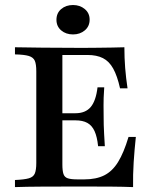

<svg xmlns="http://www.w3.org/2000/svg" viewBox="-20 -764 634 784"><path d="M41.1 0V-29Q79 -30.6 97.6 -35.9Q116.1 -41.1 122.2 -55.6Q128.2 -70.2 128.2 -98.4V-472.6Q128.2 -501.6 122.2 -515.7Q116.1 -529.8 97.6 -535.5Q79 -541.1 41.1 -541.9V-571Q83.9 -570.2 153.2 -569.4Q222.6 -568.5 316.1 -568.5Q348.4 -568.5 379.4 -569Q410.5 -569.4 437.9 -569.8Q465.3 -570.2 487.9 -571Q487.9 -528.2 491.1 -486.7Q494.4 -445.2 500.8 -403.2H470.2Q458.9 -454 442.3 -483.9Q425.8 -513.7 400.4 -526.6Q375 -539.5 337.1 -539.5H234.7V-92.7Q234.7 -66.9 239.1 -53.6Q243.5 -40.3 256.9 -35.9Q270.2 -31.5 296.8 -31.5H324.2Q372.6 -31.5 405.6 -48Q438.7 -64.5 462.1 -102.4Q485.5 -140.3 504.8 -204.8H534.7Q529 -151.6 525.8 -101.2Q522.6 -50.8 523.4 0Q484.7 -1.6 433.5 -2Q382.3 -2.4 312.9 -2.4Q221.8 -2.4 152.8 -2Q83.9 -1.6 41.1 0ZM208.9 -272.6V-301.6H354V-272.6ZM380.6 -166.9Q376.6 -205.6 366.1 -228.6Q355.6 -251.6 336.7 -262.1Q317.7 -272.6 287.9 -272.6V-301.6Q329 -301.6 350.4 -327Q371.8 -352.4 378.2 -407.3H405.6Q402.4 -359.7 402.8 -334.3Q403.2 -308.9 403.2 -287.1Q403.2 -270.2 403.6 -253.6Q404 -237.1 405.2 -216.5Q406.5 -196 408.1 -166.9ZM278.2 -623.4Q249.2 -623.4 229.8 -639.9Q210.5 -656.5 210.5 -683.1Q210.5 -710.5 229.8 -727Q249.2 -743.5 278.2 -743.5Q306.5 -743.5 326.2 -727Q346 -710.5 346 -683.9Q346 -656.5 326.2 -639.9Q306.5 -623.4 278.2 -623.4Z"/></svg>

Font: Playfair SemiBold
Style: Regular
Weight: 600
Designer: Claus Eggers Sørensen
Foundry: Claus Eggers Sørensen
Version: Version 2.001;gftools[0.9.30]